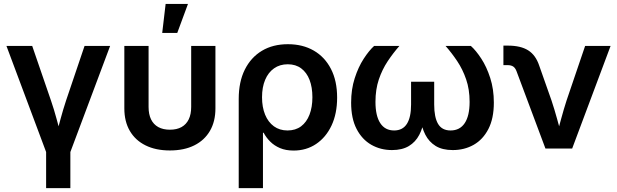

<svg xmlns="http://www.w3.org/2000/svg" viewBox="-20 -766 3182 990"><path d="M221.2 26.9 13.2 -529.3H146L242.7 -248Q258.8 -201.2 271.5 -153.8Q284.2 -106.4 297.4 -58.6H267.1Q279.8 -106.4 292.5 -153.6Q305.2 -200.7 320.8 -248L416 -529.3H547.9L339.4 26.9ZM217.8 204.1V-2.9H342.8V204.1Z M856 9.8Q783.2 9.8 730.5 -16.4Q677.7 -42.5 649.4 -91.1Q621.1 -139.6 621.1 -207V-529.3H746.1V-214.4Q746.1 -176.8 758.8 -150.6Q771.5 -124.5 796.1 -110.8Q820.8 -97.2 856 -97.2Q891.6 -97.2 916 -110.8Q940.4 -124.5 953.1 -150.6Q965.8 -176.8 965.8 -214.4V-529.3H1090.8V-207Q1090.8 -139.6 1062.5 -91.1Q1034.2 -42.5 981.7 -16.4Q929.2 9.8 856 9.8ZM816.4 -596.2 834 -745.6H949.2L894 -596.2Z M1210.9 204.1V-255.9Q1210.9 -344.2 1242.4 -407.2Q1273.9 -470.2 1330.6 -504.2Q1387.2 -538.1 1464.4 -538.1Q1541 -538.1 1597.9 -505.1Q1654.8 -472.2 1686.5 -410.6Q1718.3 -349.1 1718.3 -262.7Q1718.3 -180.2 1689.5 -118.9Q1660.6 -57.6 1610.1 -23.7Q1559.6 10.3 1494.1 10.3Q1453.6 10.3 1423.8 -2.4Q1394 -15.1 1373.3 -35.9Q1352.5 -56.6 1339.4 -81.5H1335.9V204.1ZM1462.4 -93.3Q1503.9 -93.3 1532.5 -114.7Q1561 -136.2 1575.9 -174.8Q1590.8 -213.4 1590.8 -264.6Q1590.8 -315.9 1576.2 -354Q1561.5 -392.1 1533.2 -413.3Q1504.9 -434.6 1463.9 -434.6Q1422.9 -434.6 1393.1 -413.6Q1363.3 -392.6 1347.2 -354.5Q1331.1 -316.4 1331.1 -264.6Q1331.1 -213.4 1346.9 -174.8Q1362.8 -136.2 1392.3 -114.7Q1421.9 -93.3 1462.4 -93.3Z M2001 7.8Q1942.4 7.8 1894.5 -19.5Q1846.7 -46.9 1818.6 -101.1Q1790.5 -155.3 1790.5 -236.8Q1790.5 -305.7 1809.1 -363Q1827.6 -420.4 1855.2 -462.9Q1882.8 -505.4 1909.2 -529.3H2039.6Q2007.3 -492.7 1979 -450.2Q1950.7 -407.7 1933.3 -356.2Q1916 -304.7 1916 -240.7Q1916 -168.9 1940.7 -131.1Q1965.3 -93.3 2012.2 -93.3Q2056.2 -93.3 2077.9 -127.2Q2099.6 -161.1 2099.6 -227.1V-344.7H2218.8V-227.1Q2218.8 -161.1 2238.8 -127.2Q2258.8 -93.3 2303.2 -93.3Q2351.1 -93.3 2376.2 -131.1Q2401.4 -168.9 2401.4 -240.7Q2401.4 -305.2 2383.5 -356.9Q2365.7 -408.7 2337.4 -450.9Q2309.1 -493.2 2277.3 -529.3H2407.7Q2434.1 -505.9 2461.7 -463.6Q2489.3 -421.4 2507.8 -363.8Q2526.4 -306.2 2526.4 -236.8Q2526.4 -155.3 2498.3 -100.8Q2470.2 -46.4 2422.4 -19.3Q2374.5 7.8 2314.5 7.8Q2260.7 7.8 2226.3 -13.4Q2191.9 -34.7 2173.1 -71.5Q2154.3 -108.4 2147.5 -155.8H2168Q2161.1 -107.4 2141.8 -70.6Q2122.6 -33.7 2088.1 -12.9Q2053.7 7.8 2001 7.8Z M2792.5 0 2643.1 -399.4Q2636.7 -416 2626 -423.1Q2615.2 -430.2 2596.7 -430.2H2575.7V-530.8H2598.6Q2665 -530.8 2703.6 -506.3Q2742.2 -481.9 2760.3 -427.7L2823.7 -248Q2839.4 -200.7 2852.3 -153.6Q2865.2 -106.4 2878.4 -58.6H2847.7Q2860.8 -106.4 2873.5 -153.6Q2886.2 -200.7 2901.4 -248L2997.1 -529.3H3128.4L2930.2 0Z"/></svg>

Font: Inter 24pt SemiBold
Style: Regular
Weight: 600
Designer: Rasmus Andersson
Foundry: rsms
Version: Version 4.001;git-66647c0bb